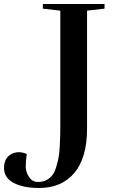

<svg xmlns="http://www.w3.org/2000/svg" viewBox="-187 -688 566 955"><path d="M113 -59V-635L26 -645V-668H333V-645L246 -635V-49Q246 98 182.5 172.5Q119 247 8 247Q-72 247 -119.5 221.5Q-167 196 -167 147.5Q-167 99 -132 79Q-113 69 -93.5 69Q-74 69 -54 78Q-59 112 -59 140Q-59 168 -42.5 192.5Q-26 217 1 217Q28 217 45.5 207Q63 197 74 182.5Q85 168 92.5 143Q100 118 104 97.5Q108 77 110 44Q113 -6 113 -59Z"/></svg>

Font: Rufina
Style: Bold
Weight: 700
Designer: Martin Sommaruga
Foundry: Martin Sommaruga
Version: Version 1.001